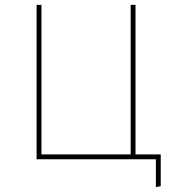

<svg xmlns="http://www.w3.org/2000/svg" viewBox="-20 -657 733 792"><path d="M131 0V-637H151V-20H519V-637H539V-20H643V111L623 115V0Z"/></svg>

Font: Alegreya Sans Thin
Style: Regular
Weight: 100
Designer: Juan Pablo del Peral
Foundry: Huerta Tipografica
Version: Version 2.007